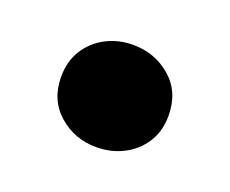

<svg xmlns="http://www.w3.org/2000/svg" viewBox="-48 -232 377 315"><g transform="rotate(20 141.0 -75.0)"><path d="M140.5 15Q102.5 15 74.8 -9.2Q47 -33.5 47 -74Q47 -101.5 59.8 -121.5Q72.5 -141.5 93.8 -152.5Q115 -163.5 140.5 -163.5Q179 -163.5 206.8 -139.2Q234.5 -115 234.5 -74Q234.5 -46.5 221.5 -26.5Q208.5 -6.5 187.2 4.2Q166 15 140.5 15Z"/></g></svg>

Font: Geologica Roman SemiBold
Style: Regular
Weight: 600
Designer: Sindre Bremnes, Frode Helland
Foundry: Monokrom Skriftforlag AS
Version: Version 1.010;gftools[0.9.28]